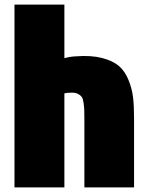

<svg xmlns="http://www.w3.org/2000/svg" viewBox="-20 -800 629 835"><path d="M563 15H347V-255Q347 -262 347 -275Q347 -306 346.5 -320Q346 -334 343.5 -352.5Q341 -371 335.5 -378.5Q330 -386 319.5 -391.5Q309 -397 293 -397Q270 -397 260 -394V15H43V-780H260V-547Q285 -554 310 -555Q376 -560 423 -548Q470 -536 496.5 -513.5Q523 -491 538.5 -453Q554 -415 558.5 -378Q563 -341 563 -288Z"/></svg>

Font: Repo
Style: ExtraBlack
Weight: 1000
Designer: Stefan Peev
Foundry: Context Ltd
Version: Version 001.000